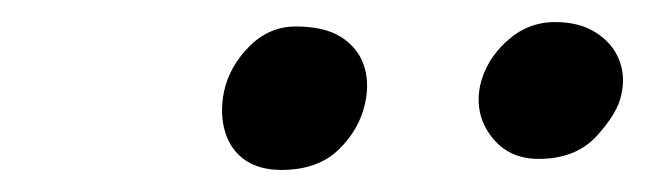

<svg xmlns="http://www.w3.org/2000/svg" viewBox="-20 -732 602 174"><path d="M468 -588Q441 -588 425.5 -608Q410 -628 415 -654Q420 -677 439 -694.5Q458 -712 483 -712Q505 -712 520 -702.5Q535 -693 541 -678Q547 -663 543 -646Q540 -630 521 -609Q502 -588 468 -588ZM235 -578Q215 -578 202 -587Q189 -596 184 -612.5Q179 -629 183 -649Q188 -672 206 -690Q224 -708 248 -708Q274 -708 289 -698.5Q304 -689 309.5 -673.5Q315 -658 311 -639Q306 -615 287 -596.5Q268 -578 235 -578Z"/></svg>

Font: Shantell Sans Light
Style: Italic
Weight: 300
Italic angle: -11°
Designer: Stephen Nixon, Anya Danilova, Shantell Martin
Foundry: Arrow Type
Version: Version 1.008;[ac192a2d6]